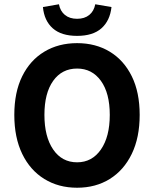

<svg xmlns="http://www.w3.org/2000/svg" viewBox="-20 -867 721 899"><path d="M341 12Q254 12 187.5 -29Q121 -70 84 -146.5Q47 -223 47 -329Q47 -435 84 -510Q121 -585 187.5 -625Q254 -665 341 -665Q428 -665 494 -625Q560 -585 597 -510Q634 -435 634 -329Q634 -223 597 -146.5Q560 -70 494 -29Q428 12 341 12ZM341 -107Q411 -107 452.5 -167Q494 -227 494 -329Q494 -431 452.5 -488.5Q411 -546 341 -546Q270 -546 229 -488.5Q188 -431 188 -329Q188 -227 229 -167Q270 -107 341 -107ZM341 -699Q267 -699 227 -734.5Q187 -770 181 -834L256 -847Q262 -815 284 -797Q306 -779 341 -779Q376 -779 398 -797Q420 -815 426 -847L502 -834Q495 -770 455 -734.5Q415 -699 341 -699Z"/></svg>

Font: Assistant
Style: Bold
Weight: 700
Designer: Hebrew By Ben Nathan, Latin by Paul Hunt
Version: Version 3.000